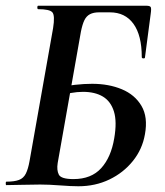

<svg xmlns="http://www.w3.org/2000/svg" viewBox="-20 -645 576 669"><path d="M253 4Q228 4 189 1Q150 -2 120 -2Q87 -2 56 -1Q25 0 2 0Q0 0 0 -6Q0 -12 2 -12Q30 -12 46 -18Q62 -24 70 -40Q78 -56 83 -84L165 -547Q172 -591 162.5 -602Q153 -613 113 -613Q110 -613 110 -619Q110 -625 113 -625H490Q502 -625 505 -620.5Q508 -616 505 -596L485 -444Q484 -441 479 -441.5Q474 -442 474 -446Q474 -522 445 -562Q416 -602 363 -602H325Q306 -602 293.5 -595.5Q281 -589 274 -574.5Q267 -560 262 -535L181 -77Q177 -52 185 -36.5Q193 -21 236 -21Q298 -21 332.5 -59Q367 -97 378 -163Q388 -221 377 -256.5Q366 -292 338.5 -308.5Q311 -325 269 -325Q249 -325 227 -321Q205 -317 182 -311L179 -336Q210 -346 241.5 -349.5Q273 -353 301 -353Q359 -353 404.5 -334Q450 -315 473 -276Q496 -237 485 -177Q476 -125 443 -84Q410 -43 361 -19.5Q312 4 253 4Z"/></svg>

Font: Cormorant Garamond Light
Style: Italic
Weight: 300
Italic angle: -10°
Designer: Christian Thalmann (Catharsis Fonts)
Foundry: Catharsis Fonts
Version: Version 4.001